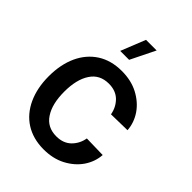

<svg xmlns="http://www.w3.org/2000/svg" viewBox="-269 -1104 1247 1247"><g transform="rotate(45 354.5 -481.0)"><path d="M258.8 -798.8H340.8L424.3 -968.3H326.7ZM189 -354.5C189 -429.2 203.1 -488.3 231.9 -531.7C260.3 -575.2 302.2 -596.7 357.9 -596.7C400.4 -596.7 434.6 -584 460.4 -558.6C485.8 -532.7 501.5 -502 507.8 -465.3L656.7 -468.3C653.8 -511.7 639.6 -552.2 614.3 -589.8C588.4 -627.4 553.7 -657.2 510.3 -680.2C466.8 -703.1 416 -714.4 358.9 -714.4C293.9 -714.4 237.8 -699.2 191.4 -669.4C98.1 -609.4 46.9 -498.5 46.9 -354.5C46.9 -282.7 59.6 -219.7 84.5 -165.5C134.3 -57.6 228.5 5.4 358.9 5.4C416 5.4 466.8 -5.9 510.3 -28.8C553.7 -51.8 588.4 -81.5 614.3 -119.1C639.6 -156.7 653.8 -196.8 656.7 -240.2L507.8 -243.7C501.5 -207 485.8 -176.3 460.4 -150.9C434.6 -125.5 400.4 -112.8 357.9 -112.8C302.2 -112.8 260.3 -134.3 231.9 -177.7C203.1 -221.2 189 -279.8 189 -354.5Z"/></g></svg>

Font: Estedad Bold
Style: Regular
Weight: 700
Designer: Amin Abedi
Version: Version 7.3